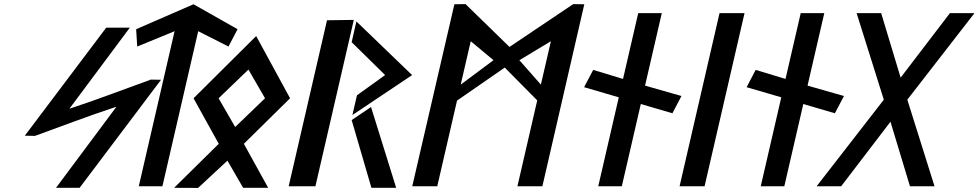

<svg xmlns="http://www.w3.org/2000/svg" viewBox="-20 -924 4776 937"><path d="M101 -261.7 150.8 -260.9C277.6 -306.5 403.3 -355.2 529.4 -396.8L548.2 -403L253.4 -7.5H368.6L765.9 -534.7L716.1 -535.5C589.2 -489.9 463.6 -441.2 337.4 -399.6L318.7 -393.4L613.5 -788.9H498.3Z M947.3 -771.7 1095.1 -696.9 1139.4 -781.5 924.4 -903.2 644.4 -781.4 649.7 -696.9 832 -771.7 657.3 -15H772.6Z M1273.4 -444.4 1127.7 -304.2 1046.8 -444.4 1192.4 -584.5ZM924.6 -444.4 1047.5 -222.2 829.7 -7.4 946.6 -6.9 1089.9 -140 1166.5 -7.5H1288.7L1170.1 -222.2L1395.6 -444.4L1230.2 -748.1Z M1790.7 -401.8 1696.2 -337.9 1792.6 -7.5H1913.4ZM1696.2 -718.2 1859.4 -557.7 1722 -458.9 1699.8 -362.6 1991.2 -557.5 1719.3 -819.4ZM1575.9 -825.1 1388.8 -15H1519.3L1706.7 -826.9Z M2831.5 -903.1 2777.5 -904 2466.4 -695 2251.9 -904 2197.5 -903.1 1991.9 -15H2113.9L2210.4 -433.1L2443.2 -594.2L2601.8 -434.1L2505.1 -15H2627ZM2514.6 -630.2 2668.5 -722.8 2619.6 -511.1ZM2228.4 -511.1 2277.3 -722.8 2388.4 -630.3Z M3261.4 -371.2 3305.7 -455.5 3128 -506.1 3209.7 -860H3094.7L3020.5 -538.8L2874.9 -582.9L2830.6 -498.5L2999.8 -449.1L2899.6 -15H3014.6L3107.3 -416.4Z M3418.5 -15 3613.5 -860H3491.5L3296.5 -15Z M4054.4 -371.2 4098.7 -455.5 3921 -506.1 4002.7 -860H3887.7L3813.5 -538.8L3667.9 -582.9L3623.6 -498.5L3792.8 -449.1L3692.6 -15H3807.6L3900.3 -416.4Z M4407.9 -437.5 4735.7 -860H4615.9L4375.3 -545.1L4280.2 -860H4160.4L4293.2 -437.5L3965.3 -15H4085.1L4325.7 -329.9L4420.8 -15H4540.7Z"/></svg>

Font: Stormning
Style: LightObl
Weight: 400
Designer: Robert Jablonski, Mew Too
Foundry: Cannot Into Space Fonts
Version: Version 0.90